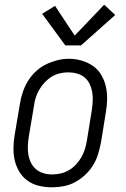

<svg xmlns="http://www.w3.org/2000/svg" viewBox="-20 -792 540 820"><path d="M201 8Q173 8 146 1.5Q119 -5 97.5 -20.5Q76 -36 62.5 -58.5Q49 -81 43 -107Q37 -133 37.5 -161.5Q38 -190 43 -218L65 -348Q69 -373 77 -397.5Q85 -422 98.5 -444.5Q112 -467 132 -486Q152 -505 175.5 -516.5Q199 -528 224 -534.5Q249 -541 275 -541Q303 -541 329.5 -533Q356 -525 377.5 -510Q399 -495 412.5 -472Q426 -449 432 -423Q438 -397 437.5 -368.5Q437 -340 432 -312L411 -182Q406 -157 398.5 -132.5Q391 -108 377 -85.5Q363 -63 343 -44.5Q323 -26 299.5 -13.5Q276 -1 250.5 3.5Q225 8 201 8ZM202 -47Q220 -47 238.5 -51Q257 -55 274 -65Q291 -75 304.5 -89.5Q318 -104 327.5 -120.5Q337 -137 342.5 -155Q348 -173 351 -191L372 -321Q375 -341 376 -360.5Q377 -380 374 -398Q371 -416 363 -433Q355 -450 341 -461.5Q327 -473 309 -478Q291 -483 271 -483Q253 -483 234.5 -478.5Q216 -474 200 -464Q184 -454 170.5 -439.5Q157 -425 147.5 -408.5Q138 -392 132.5 -374.5Q127 -357 125 -339L103 -209Q100 -189 99 -170Q98 -151 101 -132.5Q104 -114 112 -97.5Q120 -81 133.5 -69.5Q147 -58 165 -52.5Q183 -47 202 -47ZM259 -598 160 -733 215 -767 299 -640 425 -772 472 -728 326 -598Z"/></svg>

Font: Iosevka Slab Light
Style: Italic
Weight: 300
Italic angle: -9°
Monospace: yes
Designer: Belleve Invis
Foundry: Belleve Invis
Version: Version 11.1.1; ttfautohint (v1.8.3)